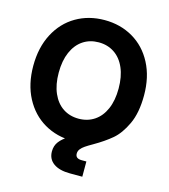

<svg xmlns="http://www.w3.org/2000/svg" viewBox="-134 -844 1015 1153"><g transform="rotate(15 373.5 -267.5)"><path d="M29.3 -363.3Q29.3 -477.5 73.9 -562.8Q118.5 -648 196.8 -693.7Q275.2 -739.3 373.6 -739.3Q471.8 -739.3 550.1 -693.7Q628.5 -648 673.2 -562.8Q718 -477.5 718 -363.3Q718 -249.5 673.1 -164.5Q628.3 -79.5 550 -33.9Q471.8 11.7 373.6 11.7Q275.2 11.7 196.9 -34Q118.7 -79.8 74 -164.8Q29.3 -249.8 29.3 -363.3ZM559.8 -363.3Q559.8 -437.8 536.5 -491.3Q513.3 -544.8 471 -572.9Q428.8 -601 373.6 -601Q318.3 -601 276.3 -572.9Q234.3 -544.8 210.9 -491.3Q187.5 -437.8 187.5 -363.3Q187.5 -289.3 210.9 -235.9Q234.3 -182.5 276.3 -154.5Q318.3 -126.6 373.6 -126.6Q428.8 -126.6 471 -154.6Q513.3 -182.7 536.5 -236Q559.8 -289.3 559.8 -363.3ZM409.5 204.1Q343.7 204.1 307.1 178.1Q270.4 152.1 270.4 104.1Q270.4 68.5 290.1 43Q309.9 17.6 340 0Q370.1 -17.5 423.4 -41.5Q502.5 -77.8 552.8 -111.2Q603.1 -144.5 639.4 -206.1Q675.7 -267.6 675.7 -363.3H718Q718 -254.5 684.5 -183.4Q651.1 -112.4 606.9 -75.1Q562.8 -37.8 498.8 -1Q469.4 15.8 453.6 26.6Q437.7 37.4 427.7 50Q417.8 62.7 417.8 78.4Q417.8 94.1 427.6 101.8Q437.4 109.4 457.6 109.4H486.1V204.1Z"/></g></svg>

Font: Intratopia Thin
Style: Regular
Weight: 100
Designer: Rasmus Andersson
Foundry: rsms
Version: Version 3.000;Glyphs 3.2.3 (3260)